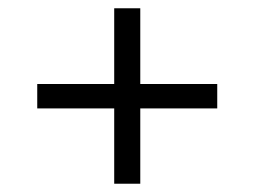

<svg xmlns="http://www.w3.org/2000/svg" viewBox="-20 -582 615 464"><path d="M70 -379V-320H256V-138H319V-320H505V-379H319V-562H256V-379Z"/></svg>

Font: Malon Grotesk
Style: Regular
Weight: 400
Designer: Julieta Ulanovsky
Foundry: Julieta Ulanovsky
Version: Version 7.200